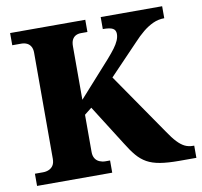

<svg xmlns="http://www.w3.org/2000/svg" viewBox="-79 -798 927 883"><g transform="rotate(-10 384.0 -357.0)"><path d="M24 0V-57H62Q77 -57 89.5 -62.5Q102 -68 109.5 -79.5Q117 -91 117 -111V-606Q117 -623 110.5 -634.5Q104 -646 92.5 -651.5Q81 -657 66 -657H24V-714H375V-657H345Q331 -657 320.5 -651.5Q310 -646 304 -634.5Q298 -623 298 -604V-354L446 -519Q467 -543 480 -560.5Q493 -578 500 -594Q507 -610 507 -625Q507 -643 493.5 -650.5Q480 -658 447 -658V-714H734V-658Q706 -658 681 -646.5Q656 -635 633 -616Q610 -597 587 -572L452 -431L650 -144Q672 -111 689.5 -92.5Q707 -74 724 -65.5Q741 -57 763 -57H768V0H688Q635 0 599 -6Q563 -12 538 -26Q513 -40 493 -63.5Q473 -87 451 -123L332 -311L298 -284V-110Q298 -92 305.5 -80Q313 -68 326 -62.5Q339 -57 353 -57H375V0Z"/></g></svg>

Font: Noto Serif Ethiopic ExtraBold
Style: Regular
Weight: 800
Version: Version 2.102